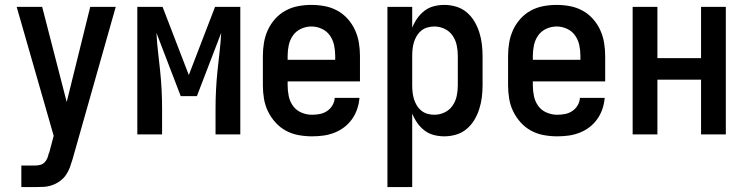

<svg xmlns="http://www.w3.org/2000/svg" viewBox="-20 -548 3040 783"><path d="M67 215V127H123Q133 127 143.5 124.5Q154 122 161.5 114.5Q169 107 173 97Q177 87 179 77Q180 77 180 77Q180 77 180 77L199 6L48 -520H152L252 -132L348 -520H452L276 101Q271 118 265 134.5Q259 151 249 165.5Q239 180 224.5 190.5Q210 201 193 207Q176 213 158.5 214Q141 215 123 215Z M540 0V-520H643L750 -242L857 -520H960V0H859V-104Q859 -143 861 -182Q863 -221 867 -259.5Q871 -298 875.5 -336.5Q880 -375 882 -414L783 -156H717L618 -414Q620 -375 624.5 -336.5Q629 -298 633 -259.5Q637 -221 639 -182Q641 -143 641 -104V0Z M1252 8Q1225 8 1197.5 3Q1170 -2 1146 -15Q1122 -28 1103.5 -48.5Q1085 -69 1073 -93.5Q1061 -118 1056.5 -145.5Q1052 -173 1052 -200V-320Q1052 -347 1056.5 -374Q1061 -401 1072.5 -426Q1084 -451 1102.5 -471.5Q1121 -492 1145 -505Q1169 -518 1196 -523Q1223 -528 1250 -528Q1277 -528 1304 -523Q1331 -518 1355 -505Q1379 -492 1397.5 -471.5Q1416 -451 1427.5 -426Q1439 -401 1443.5 -374Q1448 -347 1448 -320V-216H1153V-200Q1153 -178 1157.5 -156Q1162 -134 1175 -116Q1188 -98 1209 -89Q1230 -80 1252 -80Q1268 -80 1284 -83Q1300 -86 1313.5 -95Q1327 -104 1335.5 -118Q1344 -132 1345 -149H1446Q1444 -125 1436.5 -103Q1429 -81 1415.5 -62Q1402 -43 1383.5 -29Q1365 -15 1343 -6.5Q1321 2 1298 5Q1275 8 1252 8ZM1347 -304V-320Q1347 -342 1342.5 -363.5Q1338 -385 1325.5 -403Q1313 -421 1292.5 -430.5Q1272 -440 1250 -440Q1228 -440 1207.5 -430.5Q1187 -421 1174.5 -403Q1162 -385 1157.5 -363.5Q1153 -342 1153 -320V-304Z M1560 215V-520H1661V-435Q1669 -455 1681.5 -473Q1694 -491 1711 -504Q1728 -517 1749 -522.5Q1770 -528 1792 -528Q1816 -528 1840 -521Q1864 -514 1883 -498Q1902 -482 1914.5 -461Q1927 -440 1934.5 -416.5Q1942 -393 1945 -368.5Q1948 -344 1948 -320V-200Q1948 -176 1945 -151.5Q1942 -127 1934.5 -103.5Q1927 -80 1914.5 -59Q1902 -38 1883 -22Q1864 -6 1840 1Q1816 8 1792 8Q1770 8 1749 2.5Q1728 -3 1711 -16Q1694 -29 1681.5 -47Q1669 -65 1661 -85V215ZM1751 -80Q1773 -80 1793 -89.5Q1813 -99 1825.5 -117Q1838 -135 1842.5 -156.5Q1847 -178 1847 -200V-320Q1847 -342 1842.5 -363.5Q1838 -385 1825.5 -403Q1813 -421 1793 -430.5Q1773 -440 1751 -440Q1737 -440 1723 -436Q1709 -432 1698 -423Q1687 -414 1679.5 -401.5Q1672 -389 1668 -375.5Q1664 -362 1662.5 -348Q1661 -334 1661 -320V-200Q1661 -186 1662.5 -172Q1664 -158 1668 -144.5Q1672 -131 1679.5 -118.5Q1687 -106 1698 -97Q1709 -88 1723 -84Q1737 -80 1751 -80Z M2252 8Q2225 8 2197.5 3Q2170 -2 2146 -15Q2122 -28 2103.5 -48.5Q2085 -69 2073 -93.5Q2061 -118 2056.5 -145.5Q2052 -173 2052 -200V-320Q2052 -347 2056.5 -374Q2061 -401 2072.5 -426Q2084 -451 2102.5 -471.5Q2121 -492 2145 -505Q2169 -518 2196 -523Q2223 -528 2250 -528Q2277 -528 2304 -523Q2331 -518 2355 -505Q2379 -492 2397.5 -471.5Q2416 -451 2427.5 -426Q2439 -401 2443.5 -374Q2448 -347 2448 -320V-216H2153V-200Q2153 -178 2157.5 -156Q2162 -134 2175 -116Q2188 -98 2209 -89Q2230 -80 2252 -80Q2268 -80 2284 -83Q2300 -86 2313.5 -95Q2327 -104 2335.5 -118Q2344 -132 2345 -149H2446Q2444 -125 2436.5 -103Q2429 -81 2415.5 -62Q2402 -43 2383.5 -29Q2365 -15 2343 -6.5Q2321 2 2298 5Q2275 8 2252 8ZM2347 -304V-320Q2347 -342 2342.5 -363.5Q2338 -385 2325.5 -403Q2313 -421 2292.5 -430.5Q2272 -440 2250 -440Q2228 -440 2207.5 -430.5Q2187 -421 2174.5 -403Q2162 -385 2157.5 -363.5Q2153 -342 2153 -320V-304Z M2560 0V-520H2661V-311H2839V-520H2940V0H2839V-223H2661V0Z"/></svg>

Font: Iosevka SS04 Semibold
Style: Regular
Weight: 600
Monospace: yes
Designer: Belleve Invis
Foundry: Belleve Invis
Version: Version 19.0.0; ttfautohint (v1.8.4)